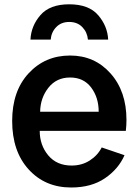

<svg xmlns="http://www.w3.org/2000/svg" viewBox="-20 -833 627 871"><path d="M118.2 -653.3Q121.1 -715.8 163.6 -764.6Q206.1 -813.5 293.9 -813.5Q382.8 -813.5 425.3 -764.2Q467.8 -714.8 470.7 -653.3H378.9Q376 -686.5 353.5 -710Q331.1 -733.4 293.9 -733.4Q257.8 -733.4 235.4 -710.4Q212.9 -687.5 210 -653.3ZM35.2 -284.2Q35.2 -419.9 109.9 -500.5Q184.6 -581.1 297.9 -581.1Q409.2 -581.1 481.4 -500Q553.7 -418.9 553.7 -289.1Q553.7 -263.7 550.8 -239.3H160.2Q160.2 -174.8 198.7 -128.4Q237.3 -82 304.7 -82Q351.6 -82 387.2 -105Q422.9 -127.9 441.4 -164.1L544.9 -128.9Q517.6 -66.4 456.1 -24.4Q394.5 17.6 302.7 17.6Q184.6 17.6 109.9 -64.5Q35.2 -146.5 35.2 -284.2ZM162.1 -326.2H427.7Q427.7 -390.6 393.6 -436Q359.4 -481.4 297.9 -481.4Q236.3 -481.4 199.7 -435.1Q163.1 -388.7 162.1 -326.2Z"/></svg>

Font: Gothic A1
Style: Bold
Weight: 700
Version: Version 2.50